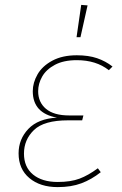

<svg xmlns="http://www.w3.org/2000/svg" viewBox="-20 -755 497 785"><path d="M56 -128Q56 -186 96 -228Q136 -270 213 -274Q114 -292 114 -382Q114 -417 133.5 -451Q153 -485 194 -507Q235 -529 294 -529Q342 -529 377 -517Q412 -505 440 -483L425 -468Q373 -509 294 -509Q240 -509 204.5 -490Q169 -471 152.5 -442Q136 -413 136 -382Q136 -337 168 -310Q200 -283 263 -283H321L316 -263H258Q160 -263 119 -223.5Q78 -184 78 -127Q78 -72 115 -41.5Q152 -11 216 -11Q269 -11 305 -24.5Q341 -38 380 -67L392 -51Q354 -21 312.5 -5.5Q271 10 216 10Q144 10 100 -27Q56 -64 56 -128ZM312 -735 338 -733 309 -603H293Z"/></svg>

Font: Fira Sans Thin
Style: Italic
Weight: 250
Italic angle: -8°
Designer: Carrois Corporate & Edenspiekermann AG
Foundry: Carrois Corporate GbR & Edenspiekermann AG
Version: Version 4.203